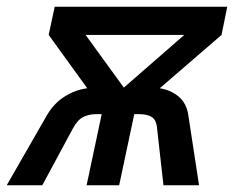

<svg xmlns="http://www.w3.org/2000/svg" viewBox="-63 -552 697 572"><path d="M-43 0 77 -209Q98 -245 130.5 -265Q163 -285 197 -289L82 -448L100 -532H614L597 -448L413 -289Q446 -284 469.5 -264Q493 -244 498 -209L530 0H424L405 -169Q403 -195 389 -203.5Q375 -212 351 -212H337L292 0H195L240 -212H225Q202 -212 185 -203.5Q168 -195 154 -169L63 0ZM192 -448 306 -291 486 -448Z"/></svg>

Font: Geist Mono Medium
Style: Italic
Weight: 500
Italic angle: -12°
Monospace: yes
Designer: Basement.studio, Andrés Briganti, Mateo Zaragoza
Foundry: Basement.studio, Vercel, Andrés Briganti, Guido Ferreyra, Mateo Zaragoza
Version: Version 1.500; ttfautohint (v1.8.4.7-5d5b)